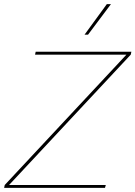

<svg xmlns="http://www.w3.org/2000/svg" viewBox="-49 -911 657 931"><path d="M469 -891H489L378 -743H361ZM-29 0 -26 -14 564 -646H121L124 -660H588L585 -646L-5 -14H464L460 0Z"/></svg>

Font: Elaine Sans Thin
Style: Italic
Weight: 250
Italic angle: -13°
Designer: Wei Huang
Foundry: Wei Huang
Version: Version 2.001;December 24, 2019;FontCreator 12.0.0.2547 64-b